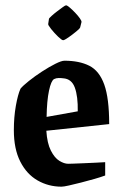

<svg xmlns="http://www.w3.org/2000/svg" viewBox="-20 -691 458 721"><path d="M375 -32Q359 -26 334.5 -19Q310 -12 284.5 -5.5Q259 1 239 5.5Q219 10 211 10Q162 10 121 -13.5Q80 -37 56 -84.5Q32 -132 32 -202Q32 -251 39.5 -293.5Q47 -336 57 -358Q66 -369 88.5 -387Q111 -405 138 -422.5Q165 -440 188 -451.5Q211 -463 222 -463Q278 -463 315.5 -444Q353 -425 371.5 -373.5Q390 -322 390 -225L154 -200Q157 -153 171 -125.5Q185 -98 203 -87Q221 -76 236 -76Q239 -76 255 -76.5Q271 -77 293.5 -78Q316 -79 338 -80Q360 -81 375 -82ZM183 -394Q172 -388 164 -350.5Q156 -313 155 -252L272 -273Q273 -329 261 -362Q249 -395 217 -397Q210 -398 200.5 -398Q191 -398 183 -394ZM164 -621Q165 -623 173.5 -631Q182 -639 194 -648Q206 -657 215.5 -664Q225 -671 228 -671Q232 -671 241.5 -663Q251 -655 262 -643.5Q273 -632 280 -622Q287 -612 286 -608L281 -588Q280 -584 266 -572.5Q252 -561 237 -550.5Q222 -540 217 -540Q212 -540 198 -553.5Q184 -567 172 -582Q160 -597 161 -601Z"/></svg>

Font: Grenze Gotisch SemiBold
Style: Regular
Weight: 600
Designer: Renata Polastri
Foundry: Omnibus-Type
Version: Version 1.001